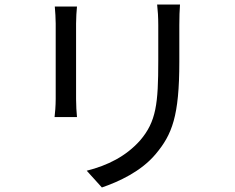

<svg xmlns="http://www.w3.org/2000/svg" viewBox="-20 -783 1040 848"><path d="M668 -103C740 -189 772 -270 772 -510V-672C772 -706 773 -738 775 -763H674C677 -738 679 -706 679 -672V-514C679 -325 670 -246 599 -163C537 -93 455 -52 363 -29L430 45C503 20 603 -25 668 -103ZM316 -345V-679C316 -703 318 -735 320 -754H222C224 -735 226 -697 226 -679V-346C226 -316 223 -281 221 -266H320C318 -284 316 -320 316 -345Z"/></svg>

Font: Glow Sans SC Normal Book
Style: Regular
Weight: 500
Designer: Ryoko NISHIZUKA (kana, bopomofo & ideographs); Paul D. Hunt (Latin, Greek & Cyrillic); Sandoll Communications, Soo-young
Version: Version 0.93